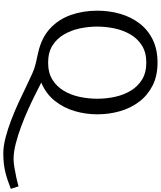

<svg xmlns="http://www.w3.org/2000/svg" viewBox="77 -856 1000 1195"><g transform="rotate(90 577.5 -258.0)"><path d="M1155 175Q1129 185 1104.5 193.5Q1080 202 1054 208.5Q1028 215 999 218.5Q970 222 935 222Q890 222 836 208Q782 194 726 172.5Q670 151 616 126Q562 101 516 78.5Q470 56 438 42Q408 28 374 20Q340 12 307 5Q214 -16 156.5 -69.5Q99 -123 72.5 -199Q46 -275 46 -363Q46 -438 65.5 -505.5Q85 -573 125 -625.5Q165 -678 226 -708Q287 -738 369 -738Q451 -738 511.5 -707.5Q572 -677 612 -624.5Q652 -572 671.5 -504.5Q691 -437 691 -363Q691 -291 671 -222.5Q651 -154 607.5 -99Q564 -44 493 -14Q496 -13 500 -11Q504 -9 508 -7Q530 4 569.5 24Q609 44 660 67Q711 90 766 110.5Q821 131 873.5 144.5Q926 158 969 158Q990 158 1021 153Q1052 148 1084 141Q1116 134 1139 127ZM369 -57Q432 -57 475 -83.5Q518 -110 544.5 -154.5Q571 -199 582.5 -253.5Q594 -308 594 -363Q594 -418 582.5 -472Q571 -526 544.5 -570.5Q518 -615 475 -641.5Q432 -668 369 -668Q306 -668 263 -641Q220 -614 194 -569.5Q168 -525 156.5 -471Q145 -417 145 -362Q145 -308 156.5 -254Q168 -200 194 -155.5Q220 -111 263 -84Q306 -57 369 -57Z"/></g></svg>

Font: Rosario Light Light
Style: Regular
Weight: 300
Version: Version 1.101; ttfautohint (v1.8.1.43-b0c9)